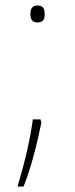

<svg xmlns="http://www.w3.org/2000/svg" viewBox="-20 -552 274 701"><path d="M116 -470C140 -470 143 -484 143 -501C143 -517 140 -532 116 -532C96 -532 91 -517 91 -501C91 -484 96 -470 116 -470ZM128 -116H100C89 -40 73 32 44 129H66C94 60 116 -30 131 -104Z"/></svg>

Font: Noto Sans Gurmukhi UI ExtraCondensed Thin
Style: Regular
Weight: 100
Width: 2
Designer: Jelle Bosma - Monotype Design Team
Foundry: Monotype Imaging Inc.
Version: Version 2.004